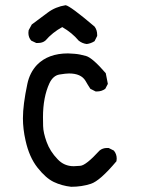

<svg xmlns="http://www.w3.org/2000/svg" viewBox="-20 -725 540 737"><path d="M253 -8Q217 -12 186.5 -26.5Q156 -41 124 -81.5Q92 -122 78 -186Q68 -230 68 -271Q68 -323 85 -403Q94 -446 122 -476Q165 -520 241 -520Q247 -520 266.5 -518.5Q286 -517 310.5 -510Q335 -503 386 -444L394 -403L384 -384Q370 -374 353 -374H347L327 -384Q317 -399 308 -415Q291 -443 245 -443Q233 -443 208.5 -439Q184 -435 170 -406Q145 -352 145 -275Q145 -266 145.5 -241Q146 -216 159 -180Q172 -144 201 -114Q226 -87 263 -87Q266 -87 288 -88.5Q310 -90 362 -147Q374 -157 391 -157H397L417 -147Q428 -134 428 -116L427 -106Q364 -31 329 -19.5Q294 -8 253 -8ZM313 -556Q296 -558 282 -569Q257 -599 219 -621Q182 -601 154 -569Q143 -560 126 -560H119L100 -569Q89 -581 89 -599L90 -609L102 -631Q133 -654 163 -676.5Q193 -699 232 -705Q250 -702 343 -623Q353 -610 353 -591V-587L343 -567Q329 -558 313 -556Z"/></svg>

Font: Xiaolai SC
Style: Regular
Weight: 400
Designer: Nozomi Seto 瀬戸のぞみ
Version: Version 3.11;December 4, 2020;FontCreator 13.0.0.2613 64-bit